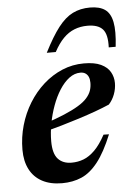

<svg xmlns="http://www.w3.org/2000/svg" viewBox="-52 -736 546 787"><g transform="rotate(-5 221.5 -342.0)"><path d="M285.5 -433Q261 -433 239.2 -416.5Q217.5 -400 199.5 -371.8Q181.5 -343.5 168.8 -308.5Q156 -273.5 149 -235.8Q142 -198 142 -163Q142 -112.5 162 -90.5Q182 -68.5 218 -68.5Q244 -68.5 267.5 -77.5Q291 -86.5 313.5 -108.8Q336 -131 358 -171.5L380.5 -171Q351 -99 319.5 -59Q288 -19 252 -3.5Q216 12 172 12Q124 12 90.2 -6Q56.5 -24 39 -57.8Q21.5 -91.5 21.5 -138.5Q21.5 -190 35.5 -238.8Q49.5 -287.5 75.2 -329.2Q101 -371 136.2 -402.5Q171.5 -434 213.8 -451.8Q256 -469.5 303 -469.5Q347 -469.5 373.2 -457Q399.5 -444.5 411.2 -423.8Q423 -403 423 -378.5Q423 -355 414.5 -332.2Q406 -309.5 390.5 -292.5Q364 -281 331.5 -269.2Q299 -257.5 263 -246Q227 -234.5 189.8 -223.8Q152.5 -213 116.5 -203.5L118.5 -236Q168.5 -252.5 204 -267.5Q239.5 -282.5 263 -296.8Q286.5 -311 299.5 -325.8Q312.5 -340.5 317.8 -355.8Q323 -371 323 -388Q323 -402.5 318.8 -412.2Q314.5 -422 306.2 -427.5Q298 -433 285.5 -433ZM331 -622Q302 -622 277.2 -612.2Q252.5 -602.5 231.8 -581.5Q211 -560.5 192.5 -526H155.5Q188.5 -591 217 -627.8Q245.5 -664.5 276.8 -680Q308 -695.5 348 -695.5Q387 -695.5 409.5 -679.8Q432 -664 439.2 -627.2Q446.5 -590.5 439 -526H410.5Q413 -579 394 -600.5Q375 -622 331 -622Z"/></g></svg>

Font: Newsreader 36pt SemiBold
Style: Italic
Weight: 600
Italic angle: -17°
Designer: Hugues Gentile
Foundry: Production Type
Version: Version 1.003